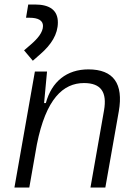

<svg xmlns="http://www.w3.org/2000/svg" viewBox="-20 -837 626 857"><path d="M44.4 0H110.8L144.5 -191.9C185.1 -396.5 262.2 -466.3 355 -466.3C431.2 -466.3 458.5 -425.3 444.3 -344.2L383.8 0H450.2L510.3 -340.3C531.7 -463.4 486.8 -527.3 374.5 -527.3C277.8 -527.3 210.4 -472.7 184.6 -377H176.8L189.9 -517.6H135.7ZM126.5 -565.9 161.6 -596.7C208.5 -637.7 238.3 -683.6 238.3 -736.8C238.3 -790 203.6 -816.9 136.2 -816.9H106L96.2 -757.8H111.3C151.4 -757.8 171.9 -745.1 171.9 -721.2C171.9 -692.4 147.5 -664.1 118.2 -638.7L87.4 -612.3Z"/></svg>

Font: Cascadia Mono PL Light
Style: Italic
Weight: 300
Italic angle: -10°
Monospace: yes
Designer: Aaron Bell
Foundry: Saja Typeworks
Version: Version 2404.023